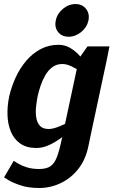

<svg xmlns="http://www.w3.org/2000/svg" viewBox="-21 -732 567 960"><path d="M374.3 -440 512.3 -430 435.3 -70 288.7 -40ZM435.3 -70 420.3 2Q406.3 68 369.5 114Q332.7 160 281.7 184Q230.7 208 174.7 208V113Q210 113 230.3 99.8Q250.7 86.7 263.5 53.3Q276.3 20 288.7 -40ZM374.3 -440 416.3 -500H526.3L512.3 -430ZM397.7 -163.3 407.7 -160Q407.7 -160 392.8 -143Q378 -126 352.8 -101Q327.7 -76 296 -51Q264.3 -26 229.5 -9Q194.7 8 161.7 8L222.3 -87Q242.7 -87 272 -98.5Q301.3 -110 330.2 -125.2Q359 -140.3 378.3 -151.8Q397.7 -163.3 397.7 -163.3ZM434.7 -336.7Q434.7 -336.7 420.2 -348.2Q405.7 -359.7 383 -374.3Q360.3 -389 335.8 -400.5Q311.3 -412 291 -412L271.7 -508Q304.7 -508 332.3 -491Q360 -474 381 -449Q402 -424 416.7 -399Q431.3 -374 438.7 -357Q446 -340 446 -340ZM291 -412Q261.7 -412 240.7 -396.2Q219.7 -380.3 205.2 -355Q190.7 -329.7 181.5 -302Q172.3 -274.3 167 -250Q162.3 -225.7 159.3 -197.5Q156.3 -169.3 160.3 -144Q164.3 -118.7 178.7 -102.8Q193 -87 222.3 -87L161.7 8Q112 8 80.7 -14Q49.3 -36 33.7 -73Q18 -110 16.5 -156Q15 -202 25 -250Q36 -298 57 -344Q78 -390 109.2 -427Q140.3 -464 181.2 -486Q222 -508 271.7 -508ZM47.7 72.3Q55.7 77.3 71.8 87Q88 96.7 113.8 104.8Q139.7 113 175.7 113V208Q120.7 208 81 194.5Q41.3 181 20.3 168Q-0.7 155 -0.7 155ZM322.3 -548.3Q288 -548.3 269.3 -572Q250.7 -595.7 258 -630Q264.7 -663.7 293.5 -687.7Q322.3 -711.7 356.7 -711.7Q390.3 -711.7 409.2 -687.7Q428 -663.7 421.3 -630Q414 -595.7 385 -572Q356 -548.3 322.3 -548.3Z"/></svg>

Font: Epunda Sans Light
Style: Italic
Weight: 300
Italic angle: -12.0243°
Designer: Simon Atzbach
Foundry: typofactur
Version: Version 2.204